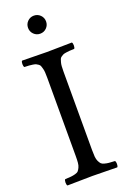

<svg xmlns="http://www.w3.org/2000/svg" viewBox="-160 -885 616 938"><g transform="rotate(-20 148.5 -416.0)"><path d="M190.9 -526.9V-120.1Q190.9 -98.6 192.1 -84.7Q193.4 -70.8 198.2 -60.8Q203.1 -50.8 208 -45.4Q212.9 -40 224.6 -36.9Q236.3 -33.7 246.8 -32.7Q257.3 -31.7 277.8 -30.8Q282.2 -26.4 282.2 -14.4Q282.2 -2.4 277.8 2Q188 0 148.9 0Q108.9 0 19 2Q14.6 -2.4 14.6 -14.4Q14.6 -26.4 19 -30.8Q39.6 -31.7 50 -32.7Q60.5 -33.7 72.3 -36.9Q84 -40 88.9 -45.4Q93.8 -50.8 98.6 -60.8Q103.5 -70.8 104.7 -84.7Q106 -98.6 106 -120.1V-526.9Q106 -543 105.2 -554.4Q104.5 -565.9 101.8 -575Q99.1 -584 97.2 -589.8Q95.2 -595.7 88.6 -600.1Q82 -604.5 77.6 -606.7Q73.2 -608.9 62 -610.6Q50.8 -612.3 43.2 -612.8Q35.6 -613.3 19 -613.8Q14.6 -618.2 14.6 -630.4Q14.6 -642.6 19 -647Q112.8 -645 147.9 -645Q189.9 -645 277.8 -647Q282.2 -642.6 282.2 -630.4Q282.2 -618.2 277.8 -613.8Q261.2 -613.3 253.7 -612.8Q246.1 -612.3 234.9 -610.6Q223.6 -608.9 219.2 -606.7Q214.8 -604.5 208.3 -600.1Q201.7 -595.7 199.7 -589.8Q197.8 -584 195.1 -575Q192.4 -565.9 191.7 -554.4Q190.9 -543 190.9 -526.9ZM114.7 -753.9Q101.1 -767.6 101.1 -787.1Q101.1 -806.6 114.7 -820.3Q128.4 -834 147.9 -834Q167.5 -834 181.2 -820.3Q194.8 -806.6 194.8 -787.1Q194.8 -767.6 181.2 -753.9Q167.5 -740.2 147.9 -740.2Q128.4 -740.2 114.7 -753.9Z"/></g></svg>

Font: Common Serif
Style: Regular
Weight: 400
Designer: Philipp H. Poll, Khaled Hosny
Foundry: Stefan Peev, Context Ltd.
Version: Version 1.026